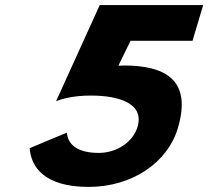

<svg xmlns="http://www.w3.org/2000/svg" viewBox="-20 -718 818 754"><path d="M96.6 -136.2C101.5 -64.8 151.3 16 328.2 16C499.7 16 638.1 -80 678.3 -214.3C736.5 -409 622.6 -460 468.8 -460.8C460.6 -460.8 452.1 -460 444.9 -460L492.6 -557.8H736L777.9 -698H371.7L200.2 -320.6C224.2 -330 268 -342.7 336.8 -342.7C446.8 -342.7 547.7 -312.1 520 -219.5C502.2 -160 438.1 -117.5 368.1 -117.5C279.7 -117.5 245.4 -154 242.9 -197.3Z"/></svg>

Font: Hussar
Style: BdSuprExtOblThree
Weight: 700
Foundry: Cannot Into Space Fonts
Version: Version 2.00